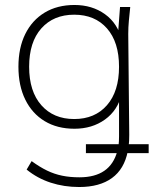

<svg xmlns="http://www.w3.org/2000/svg" viewBox="-20 -528 627 771"><path d="M298 223Q237 223 183.5 205.5Q130 188 87 153L107 119Q140 143 169 157Q198 171 229.5 177.5Q261 184 299 184Q423 184 451 79L459 87H325V51H464L456 57Q457 48 457.5 39Q458 30 458 20V-151H469Q453 -85 401.5 -48Q350 -11 279 -11Q210 -11 159.5 -41.5Q109 -72 81.5 -128Q54 -184 54 -260Q54 -336 81.5 -391.5Q109 -447 159.5 -477.5Q210 -508 279 -508Q350 -508 401.5 -471Q453 -434 469 -367H452L462 -500H503Q500 -472 497.5 -445Q495 -418 495 -392L499 13Q499 25 498.5 36.5Q498 48 496 59L490 51H577V87H485L493 80Q479 151 429.5 187Q380 223 298 223ZM278 -50Q361 -50 409.5 -105.5Q458 -161 458 -260Q458 -359 409.5 -414Q361 -469 278 -469Q195 -469 146 -414Q97 -359 97 -260Q97 -161 146 -105.5Q195 -50 278 -50Z"/></svg>

Font: Mulish ExtraLight
Style: Regular
Weight: 200
Designer: Vernon Adams
Foundry: Vernon Adams
Version: Version 3.603